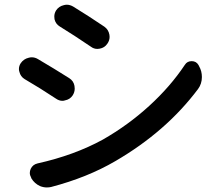

<svg xmlns="http://www.w3.org/2000/svg" viewBox="-20 -781 950 827"><path d="M237.3 -667Q219.7 -677.7 214.8 -698.2Q213.9 -704.1 213.9 -710Q213.9 -723.6 221.7 -736.3Q233.4 -753.9 254.9 -758.8Q261.7 -760.7 267.6 -760.7Q281.2 -760.7 294.9 -752.9Q360.4 -712.9 429.7 -666Q447.3 -653.3 451.2 -631.8Q452.1 -627 452.1 -622.1Q452.1 -606.4 442.4 -592.8Q430.7 -575.2 409.2 -571.3Q404.3 -570.3 399.4 -570.3Q383.8 -570.3 371.1 -580.1Q300.8 -627.9 237.3 -667ZM200.2 24.4Q191.4 26.4 181.6 26.4Q167 26.4 152.3 20.5Q128.9 9.8 115.2 -12.7L114.3 -15.6Q108.4 -26.4 108.4 -36.1Q108.4 -44.9 112.3 -53.7Q121.1 -72.3 141.6 -77.1Q299.8 -112.3 422.9 -179.7Q532.2 -242.2 623 -325.2Q713.9 -408.2 776.4 -502Q786.1 -517.6 805.7 -517.6Q825.2 -517.6 835 -501L837.9 -495.1Q849.6 -474.6 849.6 -449.2Q849.6 -419.9 833 -397.5Q695.3 -213.9 476.6 -86.9Q356.4 -16.6 200.2 24.4ZM85.9 -440.4Q68.4 -451.2 63.5 -471.7Q61.5 -477.5 61.5 -483.4Q61.5 -497.1 69.3 -508.8Q82 -527.3 103.5 -532.2Q110.4 -534.2 116.2 -534.2Q130.9 -534.2 143.6 -526.4Q211.9 -486.3 278.3 -444.3Q296.9 -432.6 300.8 -411.1Q301.8 -405.3 301.8 -399.4Q301.8 -383.8 293 -370.1Q281.2 -352.5 259.8 -348.6Q254.9 -346.7 249 -346.7Q234.4 -346.7 220.7 -356.4Q151.4 -402.3 85.9 -440.4Z"/></svg>

Font: Gen Jyuu Gothic P Medium
Style: Regular
Weight: 500
Designer: [Source Han Sans]
Ryoko NISHIZUKA  (kana & ideographs); Paul D. Hunt (Latin, Greek & Cyrillic); Wenlong ZHANG  (bopomofo
Version: Version 1.002.20150607